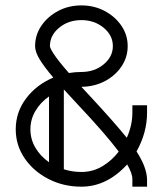

<svg xmlns="http://www.w3.org/2000/svg" viewBox="-20 -701 611 721"><path d="M532.2 0H477.1V-27.8Q477.1 -50.3 457.5 -83.5Q381.3 0 285.6 0Q217.8 0 161.6 -29.1Q105.5 -58.1 72.3 -106.9Q39.1 -155.8 39.1 -215.3Q39.1 -279.8 77.9 -331.3Q116.7 -382.8 180.2 -409.7Q147 -448.7 129.4 -477.3Q111.8 -505.9 111.8 -527.8Q111.8 -569.8 135.5 -604.5Q159.2 -639.2 198.5 -659.9Q237.8 -680.7 285.6 -680.7Q333.5 -680.7 372.8 -659.9Q412.1 -639.2 435.8 -604.5Q459.5 -569.8 459.5 -527.8Q459.5 -485.8 436 -451.2Q412.6 -416.5 373.3 -396Q334 -375.5 285.6 -375L310.5 -348.1Q404.8 -247.1 456.1 -183.6Q477.1 -230.5 477.1 -277.8V-305.7H532.2V-277.8Q532.2 -202.6 492.7 -132.3Q530.8 -73.7 532.2 -27.8ZM164.1 -91.8V-338.9Q131.8 -316.4 113 -284.4Q94.2 -252.4 94.2 -215.3Q94.2 -178.2 113 -146.2Q131.8 -114.3 164.1 -91.8ZM238.8 -426.8Q261.7 -430.7 285.6 -430.7Q334.5 -430.7 369.1 -459.2Q403.8 -487.8 403.8 -527.8Q403.8 -568.4 369.1 -596.9Q334.5 -625.5 285.6 -625.5Q236.8 -625.5 202.1 -596.9Q167.5 -568.4 167.5 -527.8Q167.5 -521 180.2 -501Q196.8 -474.6 238.8 -426.8ZM285.6 -55.2Q328.1 -55.2 364 -76.4Q399.9 -97.7 425.8 -131.8Q376.5 -197.8 271.5 -309.1L219.7 -365.2V-65.4Q251 -55.2 285.6 -55.2Z"/></svg>

Font: X Company
Style: Regular
Weight: 400
Designer: GGBotNet
Foundry: GGBotNet
Version: 0.90